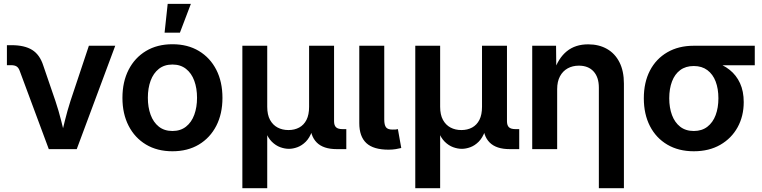

<svg xmlns="http://www.w3.org/2000/svg" viewBox="-20 -779 3982 1003"><path d="M234.9 0 83 -408.7Q77.1 -425.3 66.7 -431.9Q56.2 -438.5 38.1 -438.5H16.1V-543H40Q108.4 -543 148.2 -518.1Q188 -493.2 206.1 -436.5L269.5 -251.5Q286.6 -200.7 299.3 -149.7Q312 -98.6 325.2 -45.9H293.9Q306.6 -98.6 319.3 -149.9Q332 -201.2 348.1 -251.5L444.3 -540H582L380.9 0Z M880.9 11.2Q801.3 11.2 742.7 -23.9Q684.1 -59.1 651.9 -121.8Q619.6 -184.6 619.6 -267.6Q619.6 -351.6 651.9 -414.6Q684.1 -477.5 742.7 -512.7Q801.3 -547.9 880.9 -547.9Q960.4 -547.9 1019 -512.7Q1077.6 -477.5 1109.9 -414.6Q1142.1 -351.6 1142.1 -267.6Q1142.1 -184.6 1109.9 -121.8Q1077.6 -59.1 1019 -23.9Q960.4 11.2 880.9 11.2ZM880.9 -94.7Q922.9 -94.7 951.7 -117.4Q980.5 -140.1 994.9 -179.4Q1009.3 -218.8 1009.3 -268.1Q1009.3 -317.9 994.9 -357.2Q980.5 -396.5 951.7 -419.2Q922.9 -441.9 880.9 -441.9Q838.4 -441.9 809.8 -419.2Q781.2 -396.5 766.8 -357.4Q752.4 -318.4 752.4 -268.1Q752.4 -218.8 766.8 -179.4Q781.2 -140.1 809.8 -117.4Q838.4 -94.7 880.9 -94.7ZM839.8 -608.4 856 -758.8H977.1L919.9 -608.4Z M1246.1 204.1V-540H1376V-221.2Q1376 -179.7 1390.6 -152.8Q1405.3 -126 1430.2 -112.8Q1455.1 -99.6 1486.8 -99.6Q1518.6 -99.6 1543 -112.8Q1567.4 -126 1581.1 -152.8Q1594.7 -179.7 1594.7 -221.2V-540H1725.1V-146Q1725.1 -124 1735.4 -114.3Q1745.6 -104.5 1769.5 -104.5H1789.1V0H1739.3Q1668.9 0 1634.5 -34.7Q1600.1 -69.3 1600.1 -135.3V-184.6H1623Q1623 -129.9 1610.4 -94.5Q1597.7 -59.1 1577.4 -38.8Q1557.1 -18.6 1533.7 -10Q1510.3 -1.5 1489.3 -1.5Q1467.8 -1.5 1444.1 -10Q1420.4 -18.6 1399.9 -38.8Q1379.4 -59.1 1366.5 -94.5Q1353.5 -129.9 1353.5 -184.6H1376V204.1Z M2009.8 2.9Q1930.7 2.9 1893.8 -31.5Q1856.9 -65.9 1856.9 -135.7V-540H1987.3V-154.8Q1987.3 -126 1996.6 -114Q2005.9 -102.1 2029.8 -102.1Q2040.5 -102.1 2047.1 -102.5Q2053.7 -103 2058.6 -104.5L2076.2 -5.9Q2064.9 -2.9 2047.6 0Q2030.3 2.9 2009.8 2.9Z M2149.4 204.1V-540H2279.3V-221.2Q2279.3 -179.7 2293.9 -152.8Q2308.6 -126 2333.5 -112.8Q2358.4 -99.6 2390.1 -99.6Q2421.9 -99.6 2446.3 -112.8Q2470.7 -126 2484.4 -152.8Q2498 -179.7 2498 -221.2V-540H2628.4V-146Q2628.4 -124 2638.7 -114.3Q2648.9 -104.5 2672.9 -104.5H2692.4V0H2642.6Q2572.3 0 2537.8 -34.7Q2503.4 -69.3 2503.4 -135.3V-184.6H2526.4Q2526.4 -129.9 2513.7 -94.5Q2501 -59.1 2480.7 -38.8Q2460.4 -18.6 2437 -10Q2413.6 -1.5 2392.6 -1.5Q2371.1 -1.5 2347.4 -10Q2323.7 -18.6 2303.2 -38.8Q2282.7 -59.1 2269.8 -94.5Q2256.8 -129.9 2256.8 -184.6H2279.3V204.1Z M2890.6 -313.5V0H2760.3V-540H2884.8L2886.2 -405.3H2873.5Q2896.5 -475.1 2940.9 -511.2Q2985.4 -547.4 3052.7 -547.4Q3108.9 -547.4 3150.9 -523.4Q3192.9 -499.5 3216.1 -453.6Q3239.3 -407.7 3239.3 -342.3V204.1H3108.4V-321.3Q3108.4 -375.5 3080.8 -405.8Q3053.2 -436 3003.9 -436Q2971.2 -436 2945.6 -421.9Q2919.9 -407.7 2905.3 -380.4Q2890.6 -353 2890.6 -313.5Z M3604.5 11.2Q3524.9 11.2 3466.1 -23.4Q3407.2 -58.1 3375.2 -120.4Q3343.3 -182.6 3343.3 -265.6Q3343.3 -348.6 3375.2 -410.2Q3407.2 -471.7 3466.1 -505.9Q3524.9 -540 3604 -540H3922.9V-438H3689.9L3604 -434.1Q3562 -434.1 3533.4 -412.8Q3504.9 -391.6 3490.5 -353.5Q3476.1 -315.4 3476.1 -265.6Q3476.1 -216.3 3490.5 -177.7Q3504.9 -139.2 3533.4 -116.9Q3562 -94.7 3604.5 -94.7Q3646.5 -94.7 3675.3 -116.9Q3704.1 -139.2 3718.5 -177.7Q3732.9 -216.3 3732.9 -265.6Q3732.9 -315.4 3718.5 -353.3Q3704.1 -391.1 3675.3 -412.6Q3646.5 -434.1 3604.5 -434.1V-469.7Q3661.6 -469.7 3709.2 -455.8Q3756.8 -441.9 3791.7 -414.1Q3826.7 -386.2 3845.9 -344.2Q3865.2 -302.2 3865.2 -245.6Q3865.2 -172.4 3833.3 -114.3Q3801.3 -56.2 3742.7 -22.5Q3684.1 11.2 3604.5 11.2Z"/></svg>

Font: V-Inter
Style: SemiBold-600
Weight: 600
Designer: Rasmus Andersson
Foundry: rsms
Version: Version 4.000;git-4146feb